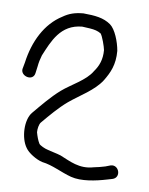

<svg xmlns="http://www.w3.org/2000/svg" viewBox="-41 -754 404 519"><g transform="rotate(5 161.5 -494.5)"><path d="M14 -555C10 -535 45 -523 50 -547L54 -565C56 -576 59 -586 63 -596C84 -636 106 -683 165 -683L186 -680C199 -678 208 -675 216 -669C221 -662 228 -635 229 -625C229 -599 220 -581 207 -566C189 -540 148 -524 122 -505C96 -486 71 -460 50 -439C30 -419 28 -369 44 -343C51 -330 73 -314 89 -309C118 -303 142 -286 170 -276C198 -266 238 -271 267 -277L282 -280C306 -285 297 -321 274 -316L260 -312C250 -310 240 -308 229 -307C190 -299 163 -318 137 -331C125 -336 112 -339 99 -344C95 -345 79 -353 77 -358C73 -366 70 -377 68 -388C68 -397 71 -410 76 -415C96 -435 120 -459 144 -476C174 -497 214 -515 236 -544C252 -566 265 -588 265 -626C263 -651 253 -684 239 -696C220 -712 197 -716 165 -719C142 -719 126 -715 109 -705C62 -681 32 -631 19 -573Z"/></g></svg>

Font: Stray Cat
Style: UltCn
Weight: 400
Version: Version 1.0